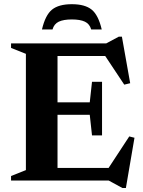

<svg xmlns="http://www.w3.org/2000/svg" viewBox="-20 -882 700 938"><path d="M34 0V-22L106.5 -51V-619L34 -648V-670H499L560.5 -703H575.5L616 -475.5L587 -468.5L494 -608.5H261V-382H418.5L429.5 -482.5H478.5V-220.5H429.5L418.5 -321H261V-61.5H510.5L611.5 -215.5L637 -209L595 36.5H578L511 0ZM331 -787Q290 -787 267 -776Q244 -765 236.5 -738H185Q201.5 -808.5 234.2 -835Q267 -861.5 331 -861.5Q395 -861.5 427.8 -835Q460.5 -808.5 477 -738H425.5Q418 -765 395 -776Q372 -787 331 -787Z"/></svg>

Font: Newsreader 16pt
Style: Bold
Weight: 700
Designer: Hugues Gentile
Foundry: Production Type
Version: Version 1.003; ttfautohint (v1.8.3)